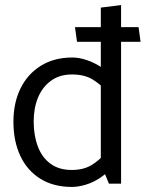

<svg xmlns="http://www.w3.org/2000/svg" viewBox="-20 -725 575 758"><path d="M401 -126 426 -69Q405 -43 377 -24Q349 -5 319 4Q289 13 264 13Q191 13 139 -19.5Q87 -52 60 -110Q33 -168 33 -244Q33 -319 61 -376Q89 -433 141.5 -465.5Q194 -498 266 -498Q292 -498 322 -488Q352 -478 379.5 -460Q407 -442 427 -417L403 -363Q375 -394 343.5 -412.5Q312 -431 264 -431Q215 -431 181 -406Q147 -381 130 -339.5Q113 -298 113 -245Q113 -190 129.5 -146.5Q146 -103 179.5 -78.5Q213 -54 263 -54Q309 -54 341 -73Q373 -92 401 -126ZM458 -560V0H410L378 -78V-560H284L276 -618H378V-695L458 -705V-618H527L535 -560Z"/></svg>

Font: Catamaran
Style: Regular
Weight: 400
Designer: Pria Ravichandran
Version: Version 2.000